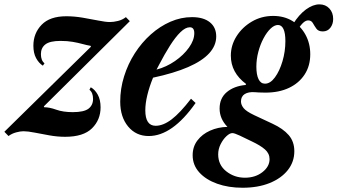

<svg xmlns="http://www.w3.org/2000/svg" viewBox="-85 -613 1547 880"><path d="M-46 10.5 -65 -9 332 -399 330 -403Q312.5 -406 292.5 -411.5Q272.5 -417 248.2 -421.2Q224 -425.5 192.5 -425.5Q143.5 -425.5 123 -409.5Q102.5 -393.5 102.5 -365Q102.5 -335.5 119 -323L111.5 -312Q93 -323.5 80.5 -346.5Q68 -369.5 68 -403.5Q68 -460.5 105.8 -499.5Q143.5 -538.5 219 -538.5Q255 -538.5 293.8 -532Q332.5 -525.5 365.8 -518.8Q399 -512 419 -512Q435.5 -512 455.8 -517Q476 -522 492 -534.5L510 -516L116 -125.5L117.5 -121.5Q141.5 -121.5 173 -110.2Q204.5 -99 248.5 -99Q300 -99 320.8 -115Q341.5 -131 341.5 -159.5Q341.5 -188.5 325 -201.5L331 -213Q350 -202.5 363 -179.2Q376 -156 376 -121Q376 -64 336.8 -25Q297.5 14 213.5 14Q178.5 14 142 7.5Q105.5 1 74 -5.2Q42.5 -11.5 22.5 -11.5Q8 -11.5 -11.2 -6.2Q-30.5 -1 -46 10.5Z M596.5 10.5Q538.5 10.5 502.2 -33.2Q466 -77 466 -147Q466 -206.5 483.8 -263.2Q501.5 -320 533 -369Q564.5 -418 606.2 -455.2Q648 -492.5 696.2 -513.5Q744.5 -534.5 795 -534.5Q847.5 -534.5 876.8 -511Q906 -487.5 906 -446Q906 -404 873.8 -368.8Q841.5 -333.5 777 -305.5Q712.5 -277.5 616.5 -257Q599.5 -215.5 590.2 -177Q581 -138.5 581 -107.5Q581 -36.5 628.5 -36.5Q663 -36.5 701.8 -66Q740.5 -95.5 790.5 -160.5L811.5 -141Q705 10.5 596.5 10.5ZM632.5 -294Q677.5 -306 717 -333.2Q756.5 -360.5 781 -394.8Q805.5 -429 805.5 -461Q805.5 -488 785 -488Q765 -488 742 -465.5Q719 -443 694.2 -404Q669.5 -365 644 -316Z M1258 -502.5Q1285.5 -546.5 1317.5 -569.8Q1349.5 -593 1379 -593Q1407 -593 1424.5 -574.2Q1442 -555.5 1442 -526Q1442 -502.5 1429.2 -485.8Q1416.5 -469 1394.5 -469Q1374 -469 1365 -481.8Q1356 -494.5 1349 -507Q1342 -519.5 1327.5 -519.5Q1317 -519.5 1305.8 -509.8Q1294.5 -500 1280 -478ZM1037.5 201.5Q1085 201.5 1117.8 176Q1150.5 150.5 1150.5 116.5Q1150.5 90.5 1129.5 72Q1108.5 53.5 1069 35L1014 8.5Q989.5 -3 980 -3Q968 -3 952.8 11.2Q937.5 25.5 926.2 47.8Q915 70 915 94.5Q915 143 952 172.2Q989 201.5 1037.5 201.5ZM1129.5 -229.5Q1154 -229.5 1175.2 -258.5Q1196.5 -287.5 1209.8 -332.5Q1223 -377.5 1223 -424.5Q1223 -461.5 1214.2 -480Q1205.5 -498.5 1189 -498.5Q1172.5 -498.5 1155 -481.8Q1137.5 -465 1122.8 -437.2Q1108 -409.5 1099 -375.5Q1090 -341.5 1090 -307.5Q1090 -270.5 1100 -250Q1110 -229.5 1129.5 -229.5ZM1026.5 247.5Q962 247.5 910.2 229Q858.5 210.5 828.2 177Q798 143.5 798 98.5Q798 59.5 819.8 30.8Q841.5 2 877.8 -14.2Q914 -30.5 957.5 -31.5Q921.5 -68.5 921.5 -115.5Q921.5 -163 954.5 -190.8Q987.5 -218.5 1040.5 -223.5L1043 -228Q973 -280 973 -358Q973 -405.5 999.2 -447Q1025.5 -488.5 1069.5 -514.2Q1113.5 -540 1167 -540Q1217.5 -540 1255.8 -516.5Q1294 -493 1315.5 -453.2Q1337 -413.5 1337 -364.5Q1337 -311 1311.2 -271.5Q1285.5 -232 1239.5 -210.2Q1193.5 -188.5 1132 -188.5Q1112.5 -188.5 1101.5 -189.2Q1090.5 -190 1082.5 -190.5Q1053.5 -192.5 1036.5 -181.8Q1019.5 -171 1019.5 -148Q1019.5 -132.5 1031.5 -117.5Q1043.5 -102.5 1080.5 -85L1164 -46Q1212.5 -23.5 1238.2 6.2Q1264 36 1264 80Q1264 129 1234 166.8Q1204 204.5 1150.8 226Q1097.5 247.5 1026.5 247.5Z"/></svg>

Font: Libre Caslon Condensed
Style: Italic
Weight: 400
Italic angle: -22.583°
Designer: Pablo Impallari, Rodrigo Fuenzalida, Katja Schimmel, Ertekin Erdin
Foundry: Pablo Impallari, Rodrigo Fuenzalida
Version: Version 2.000;gftools[0.9.33]